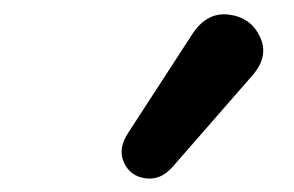

<svg xmlns="http://www.w3.org/2000/svg" viewBox="-20 -798 420 274"><path d="M162.4 -607.6 254.1 -748.8Q274.8 -780.9 306.2 -777.2Q337.7 -773.5 350.9 -745.7Q364.2 -717.9 340.5 -690.7L226.6 -560.2Q209.6 -540.6 187.8 -543.5Q166 -546.4 157 -565.8Q148 -585.1 162.4 -607.6Z"/></svg>

Font: SN Pro Thin
Style: Italic
Weight: 200
Italic angle: -9°
Designer: Tobias Whetton
Foundry: Supernotes
Version: Version 1.003;Glyphs 3.3 (3324)